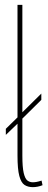

<svg xmlns="http://www.w3.org/2000/svg" viewBox="-20 -760 196 790"><path d="M115 10Q95 10 81 1Q67 -8 59.5 -36Q52 -64 52 -120V-251L4 -205V-230L52 -277V-740H72V-298L150 -375V-349L72 -272V-120Q72 -72 77.5 -48.5Q83 -25 92.5 -17.5Q102 -10 115 -10Q122 -10 130.5 -11.5Q139 -13 151 -17L155 2Q135 10 115 10Z"/></svg>

Font: Georama Condensed Thin
Style: Regular
Weight: 100
Width: 3
Designer: Jean-Baptiste Levee
Foundry: Production Type
Version: Version 1.000